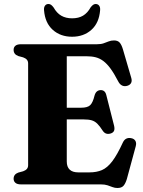

<svg xmlns="http://www.w3.org/2000/svg" viewBox="-20 -921 716 959"><path d="M241.5 -383H386Q417 -383 430.2 -395.5Q443.5 -408 452 -443Q456 -457.5 463.8 -464Q471.5 -470.5 482 -471Q505 -471.5 511 -446L550 -292.5Q553.5 -276.5 549.5 -267.5Q545.5 -258.5 533.5 -254.5Q521.5 -250.5 511.2 -253.5Q501 -256.5 493.5 -267.5Q478.5 -291 466 -303.2Q453.5 -315.5 438 -320Q422.5 -324.5 398.5 -324.5H241.5ZM48 -672Q48 -685 57 -692.5Q66 -700 84.5 -700H464Q484.5 -700 497.8 -704.8Q511 -709.5 522.8 -714.2Q534.5 -719 549.5 -719Q568 -719 577.5 -708.5Q587 -698 594 -674.5L635.5 -532.5Q640 -517.5 635.2 -507.5Q630.5 -497.5 617.5 -493Q602.5 -488 590.5 -493.5Q578.5 -499 571 -513.5Q550.5 -553 532.5 -577.8Q514.5 -602.5 496.5 -616Q478.5 -629.5 458.2 -634.8Q438 -640 412 -640H313.5V-114.5Q313.5 -87.5 328 -73.8Q342.5 -60 371 -60H427Q462.5 -60 489.2 -71.5Q516 -83 540.8 -115.5Q565.5 -148 594 -210Q600.5 -223.5 611 -228.5Q621.5 -233.5 634.5 -231Q649.5 -228.5 656 -217.8Q662.5 -207 658 -190.5L613.5 -26.5Q606.5 -4 596.8 7Q587 18 566.5 18Q553.5 18 542 13.5Q530.5 9 517 4.5Q503.5 0 483.5 0H84.5Q66 0 57 -7.8Q48 -15.5 48 -28Q48 -50.5 71.5 -59L95.5 -65.5Q108 -70 114.2 -77.2Q120.5 -84.5 120.5 -96V-604Q120.5 -615.5 114.2 -622.8Q108 -630 95.5 -634.5L71.5 -641Q48 -649.5 48 -672ZM340 -829.5Q372.5 -829.5 394.8 -842.8Q417 -856 432.5 -884Q439 -892.5 445 -896.8Q451 -901 457.5 -901Q469.5 -901 475.5 -892.2Q481.5 -883.5 480 -869.5Q475 -806.5 436.5 -772Q398 -737.5 340 -737.5Q282 -737.5 243.5 -772Q205 -806.5 200 -869.5Q198.5 -883.5 204.5 -892.2Q210.5 -901 222 -901Q229.5 -901 235.2 -896.8Q241 -892.5 247.5 -884Q263.5 -855.5 286.2 -842.5Q309 -829.5 340 -829.5Z"/></svg>

Font: Fraunces
Style: Bold
Weight: 700
Version: Version 1.000;[b76b70a41]